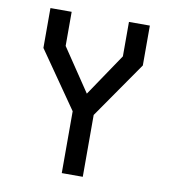

<svg xmlns="http://www.w3.org/2000/svg" viewBox="-82 -801 784 873"><g transform="rotate(10 310.0 -365.0)"><path d="M261.5 0H358.5V-285.5L539.5 -546V-730H443V-571L311 -375.5L178.5 -572.5V-730H80.5V-546L261.5 -285.5Z"/></g></svg>

Font: Monaspace Krypton
Style: Regular
Weight: 400
Designer: Riley Cran & the Lettermatic Team
Foundry: Lettermatic
Version: Version 1.200 (Monaspace Krypton)